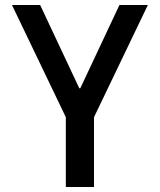

<svg xmlns="http://www.w3.org/2000/svg" viewBox="-20 -750 640 770"><path d="M244 0V-280L28 -730H141L298 -396H302L459 -730H573L357 -280V0Z"/></svg>

Font: M PLUS Code Latin Expanded Medium
Style: Regular
Weight: 500
Width: 7
Designer: Coji Morishita
Foundry: UNDERFOREST DESIGN
Version: Version 1.002; ttfautohint (v1.8.3)